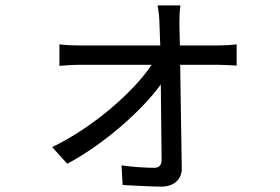

<svg xmlns="http://www.w3.org/2000/svg" viewBox="-20 -632 1040 714"><path d="M174 -85 230 -23C366 -95 510 -223 578 -318L581 -37C581 -19 572 -8 554 -8C524 -8 472 -11 432 -17L436 56C476 58 541 62 581 62C625 62 657 36 656 -7L650 -391H795C814 -391 843 -389 860 -388V-467C846 -465 813 -463 793 -463H649L647 -544C647 -567 648 -590 651 -612H566C570 -589 573 -564 573 -544L576 -463H275C251 -463 224 -464 201 -467V-387C225 -389 250 -391 277 -391H544C476 -289 324 -157 174 -85Z"/></svg>

Font: GenYoGothic2 TW R
Style: Regular
Weight: 400
Version: Version 2.100;PS 2.1;hotconv 16.6.51;makeotf.lib2.5.65220 DE